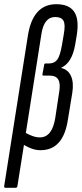

<svg xmlns="http://www.w3.org/2000/svg" viewBox="-32 -709 390 914"><path d="M-6 185Q-13 185 -12 176L101 -541Q125 -689 236 -689Q296 -689 320.5 -654Q345 -619 334 -545L326 -497Q311 -410 260 -387V-385Q292 -378 306 -347Q320 -316 312 -266L291 -138Q269 6 161 6Q140 6 120 -1Q100 -8 82 -19L51 176Q50 185 42 185ZM165 -546 91 -76Q107 -67 124 -61Q141 -55 158 -55Q216 -55 231 -147L250 -273Q263 -349 206 -349H176Q169 -349 170 -355L178 -399Q179 -407 185 -407H202Q227 -407 240.5 -425Q254 -443 263 -495L272 -548Q280 -593 270 -610.5Q260 -628 231 -628Q177 -628 165 -546Z"/></svg>

Font: Sofia Sans Extra Condensed
Style: Italic
Weight: 400
Italic angle: -9°
Designer: Botio Nikoltchev, Ani Petrova
Foundry: lettersoup
Version: Version 4.101; ttfautohint (v1.8.4.7-5d5b)